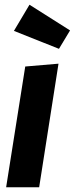

<svg xmlns="http://www.w3.org/2000/svg" viewBox="-20 -794 317 814"><path d="M230 -587 39 -663 105 -774 277 -665ZM228 -524 146 0H6L87 -512Z"/></svg>

Font: Rambla
Style: Bold Italic
Weight: 700
Italic angle: -12°
Designer: Martin Sommaruga
Foundry: Martin Sommaruga
Version: Version 1.001